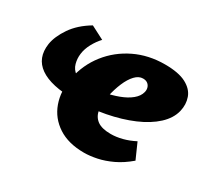

<svg xmlns="http://www.w3.org/2000/svg" viewBox="-102 -590 805 753"><g transform="rotate(30 301.0 -213.5)"><path d="M348 16Q277 16 230.5 -14.5Q184 -45 165.5 -96.5Q147 -148 159 -212Q173 -280 214 -332Q255 -384 316 -413.5Q377 -443 451 -443Q513 -443 547 -425Q581 -407 591.5 -377.5Q602 -348 594 -315Q585 -278 551.5 -247Q518 -216 465.5 -193.5Q413 -171 348 -158.5Q283 -146 211 -146Q105 -146 55 -181Q5 -216 15 -284Q21 -321 49 -362Q77 -403 129 -434L189 -403Q172 -385 159 -361Q146 -337 143 -313Q140 -291 146 -269Q152 -247 171 -233.5Q190 -220 223 -220Q258 -220 293.5 -226.5Q329 -233 360 -244.5Q391 -256 411 -272.5Q431 -289 436 -309Q439 -320 436 -330Q433 -340 425 -346Q417 -352 404 -352Q385 -352 368.5 -334.5Q352 -317 339.5 -287.5Q327 -258 319 -221Q312 -186 316 -158.5Q320 -131 340.5 -115.5Q361 -100 402 -100Q427 -100 454 -107Q481 -114 508 -128L539 -58Q505 -29 471 -13Q437 3 405.5 9.5Q374 16 348 16Z"/></g></svg>

Font: Ysabeau Office Black
Style: Italic
Weight: 900
Italic angle: -12°
Designer: Christian Thalmann (Catharsis Fonts)
Version: Version 2.001;gftools[0.9.30]; featfreeze: tnum,lnum,ss02